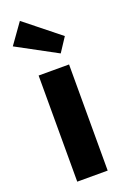

<svg xmlns="http://www.w3.org/2000/svg" viewBox="-156 -851 592 901"><g transform="rotate(-20 140.0 -400.5)"><path d="M65 0V-530H217V0ZM198 -592 -2 -700 70 -801 244 -662Z"/></g></svg>

Font: Readex Pro bold
Style: Bold
Weight: 700
Designer: Bonnie Shaver-Troup, Thomas Jockin
Foundry: Lexend
Version: Version 1.200; ttfautohint (v1.8.3)